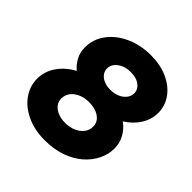

<svg xmlns="http://www.w3.org/2000/svg" viewBox="-190 -865 1030 1030"><g transform="rotate(45 325.5 -350.0)"><path d="M298 13Q221 13 161.7 -14.7Q102.3 -42.3 69.2 -89Q36 -135.7 36 -192Q36 -248 68.8 -295.2Q101.7 -342.3 157 -371.7Q131.3 -393 114.8 -423.7Q98.3 -454.3 98.3 -491.3Q98.3 -554.3 135.5 -604.5Q172.7 -654.7 236.5 -683.8Q300.3 -713 379 -713Q451.7 -713 507 -687.8Q562.3 -662.7 594 -619.2Q625.7 -575.7 625.7 -521.3Q625.7 -472.7 598.8 -429.2Q572 -385.7 523 -355Q554.3 -333 574.5 -297.8Q594.7 -262.7 594.7 -220Q594.7 -176.7 574.5 -135Q554.3 -93.3 516.5 -60Q478.7 -26.7 423.5 -6.8Q368.3 13 298 13ZM310 -130.3Q343.7 -130.3 371.2 -142.2Q398.7 -154 414.8 -175Q431 -196 431 -222.7Q431 -245.3 417.7 -262.8Q404.3 -280.3 380 -290.3Q355.7 -300.3 321.7 -300.3Q288 -300.3 260.7 -288.2Q233.3 -276 218 -255.3Q202.7 -234.7 202.7 -208.3Q202.7 -185.7 216.3 -168Q230 -150.3 254.3 -140.3Q278.7 -130.3 310 -130.3ZM354.3 -427.3Q385 -427 408.8 -437.3Q432.7 -447.7 446.5 -465.7Q460.3 -483.7 460.3 -505Q460.3 -523.7 449.2 -538.8Q438 -554 417.8 -563.2Q397.7 -572.3 368.7 -572.3Q338 -573 314 -562.7Q290 -552.3 276.2 -535Q262.3 -517.7 262.3 -495.7Q262.3 -477 273.5 -461.7Q284.7 -446.3 305.3 -436.8Q326 -427.3 354.3 -427.3Z"/></g></svg>

Font: MuseoModerno Thin
Style: Italic
Weight: 100
Italic angle: -9°
Designer: Pablo Cosgaya, Héctor Gatti, Marcela Romero, and the Authors of The MuseoModerno Project.
Foundry: Omnibus-Type Team
Version: Version 1.003